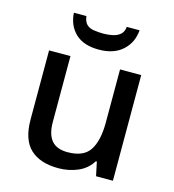

<svg xmlns="http://www.w3.org/2000/svg" viewBox="-112 -843 855 946"><g transform="rotate(15 315.5 -370.0)"><path d="M548 -539V0H462L447 -71H442Q416 -29 370 -9.5Q324 10 272 10Q178 10 128 -37Q78 -84 78 -187V-539H187V-203Q187 -141 213 -109.5Q239 -78 295 -78Q377 -78 408.5 -127Q440 -176 440 -268V-539ZM483 -750Q478 -686 433.5 -646Q389 -606 313 -606Q235 -606 193.5 -645.5Q152 -685 148 -750H212Q215 -723 228 -709.5Q241 -696 263.5 -692Q286 -688 315 -688Q340 -688 362.5 -693Q385 -698 400 -711Q415 -724 418 -750Z"/></g></svg>

Font: Noto Sans Kawi Medium
Style: Regular
Weight: 500
Designer: Fadhl Haqq
Version: Version 1.000